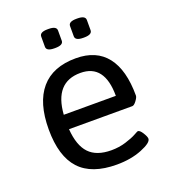

<svg xmlns="http://www.w3.org/2000/svg" viewBox="-130 -798 800 901"><g transform="rotate(-20 269.5 -348.0)"><path d="M145 -299H405Q405 -457 285 -457Q156 -457 145 -299ZM494 -268Q494 -259 482 -243Q470 -227 461 -227H145Q151 -144 188 -105Q225 -66 299 -66Q337 -66 371 -76.5Q405 -87 424 -97.5Q443 -108 445 -108Q455 -108 467.5 -88Q480 -68 480 -58Q480 -38 425.5 -16Q371 6 300 6Q175 6 115 -59Q55 -124 55 -258Q55 -391 114 -460Q173 -529 288 -529Q390 -529 442 -462.5Q494 -396 494 -268ZM255 -680V-629Q255 -607 215 -607H211Q171 -607 171 -629V-680Q171 -702 211 -702H215Q255 -702 255 -680ZM399 -680V-629Q399 -607 359 -607H355Q315 -607 315 -629V-680Q315 -702 355 -702H359Q399 -702 399 -680Z"/></g></svg>

Font: mmAsap
Style: Regular
Weight: 400
Designer: Pablo Cosgaya
Foundry: Omnibus-Type
Version: Version 1.001